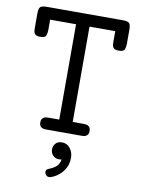

<svg xmlns="http://www.w3.org/2000/svg" viewBox="-93 -673 710 970"><g transform="rotate(10 262.5 -188.5)"><path d="M205 212Q205 200 213.5 196Q222 192 233.5 187Q245 182 257 171.5Q269 161 275 136Q270 137 262 137Q242 137 230 124Q218 111 218 93Q218 77 229 63.5Q240 50 262 50Q288 50 304 70.5Q320 91 320 119Q320 148 309 169.5Q298 191 282.5 205Q267 219 251.5 226.5Q236 234 227 234Q218 234 211.5 227Q205 220 205 212ZM26 -570Q26 -595 34 -603Q42 -611 67 -611H458Q484 -611 491 -602Q498 -593 498 -570V-497Q498 -482 493.5 -469Q489 -456 463 -456Q450 -456 443 -459.5Q436 -463 433 -469Q430 -475 429.5 -482.5Q429 -490 429 -497V-550H297V-61H349Q355 -61 362 -60.5Q369 -60 375 -57Q381 -54 385 -48Q389 -42 389 -30Q389 -19 385 -13Q381 -7 375 -4Q369 -1 362 -0.5Q355 0 349 0H176Q170 0 163 -0.5Q156 -1 150 -4Q144 -7 140 -13Q136 -19 136 -31Q136 -42 140 -48Q144 -54 150 -57Q156 -60 163 -60.5Q170 -61 176 -61H228V-550H95V-497Q95 -482 90.5 -469Q86 -456 60 -456Q47 -456 40 -459.5Q33 -463 30 -469Q27 -475 26.5 -482.5Q26 -490 26 -497Z"/></g></svg>

Font: CMU Typewriter Custom
Style: Regular
Weight: 500
Monospace: yes
Version: Version 0.7.0